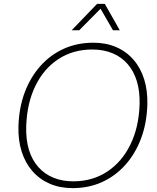

<svg xmlns="http://www.w3.org/2000/svg" viewBox="-20 -959 811 989"><path d="M354 10Q288 10 235.5 -13Q183 -36 146.5 -78Q110 -120 91.5 -178.5Q73 -237 75 -309Q78 -405 107.5 -483.5Q137 -562 188.5 -619.5Q240 -677 309 -708Q378 -739 461 -739Q527 -739 579.5 -716Q632 -693 668.5 -650.5Q705 -608 723 -549.5Q741 -491 739 -420Q736 -324 706.5 -245.5Q677 -167 625.5 -109.5Q574 -52 505.5 -21Q437 10 354 10ZM357 -25Q456 -25 531.5 -74.5Q607 -124 651 -213Q695 -302 699 -420Q701 -488 685 -540.5Q669 -593 637 -629.5Q605 -666 559 -685Q513 -704 455 -704Q357 -704 281.5 -655Q206 -606 162.5 -517Q119 -428 115 -309Q113 -240 129 -187.5Q145 -135 177.5 -98.5Q210 -62 255.5 -43.5Q301 -25 357 -25ZM349 -803 480 -939H520L597 -803H562L498 -914L388 -803Z"/></svg>

Font: Mona Sans ExtraLight
Style: Italic
Weight: 200
Italic angle: -11.6951°
Designer: Deni Anggara
Foundry: GitHub
Version: Version 2.000